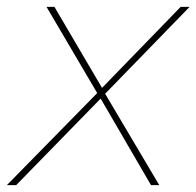

<svg xmlns="http://www.w3.org/2000/svg" viewBox="-44 -537 570 557"><path d="M261 -265 418 0H394L248 -251L3 0H-24L238 -267L91 -517H114L252 -282L480 -517H506Z"/></svg>

Font: Montserrat Alternates Thin
Style: Italic
Weight: 250
Italic angle: -11.3°
Designer: Julieta Ulanovsky
Foundry: Julieta Ulanovsky
Version: Version 7.200